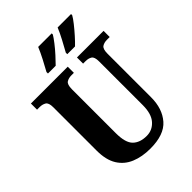

<svg xmlns="http://www.w3.org/2000/svg" viewBox="-263 -1058 1194 1194"><g transform="rotate(-45 334.0 -460.5)"><path d="M342 10Q270 10 214.5 -13Q159 -36 128 -86Q97 -136 97 -218V-600Q97 -639 79.5 -649.5Q62 -660 38 -660H15V-714H339V-660H317Q292 -660 275 -649Q258 -638 258 -596V-210Q258 -126 290.5 -94Q323 -62 382 -62Q432 -62 466 -100Q500 -138 500 -215V-600Q500 -639 483.5 -649.5Q467 -660 442 -660H420V-714H654V-660H630Q605 -660 588 -649Q571 -638 571 -596V-213Q571 -113 517.5 -51.5Q464 10 342 10ZM392 -784Q411 -818 432 -857.5Q453 -897 467 -931H585V-921Q576 -904 553.5 -875.5Q531 -847 505.5 -818.5Q480 -790 460 -771H392ZM222 -784Q241 -818 261.5 -857.5Q282 -897 296 -931H415V-921Q405 -904 383 -875.5Q361 -847 335 -818.5Q309 -790 290 -771H222Z"/></g></svg>

Font: Noto Serif Lao Condensed ExtraBold
Style: Regular
Weight: 800
Width: 3
Designer: Monotype Design Team
Foundry: Monotype Imaging Inc.
Version: Version 2.003; ttfautohint (v1.8.4.7-5d5b)